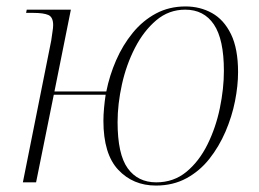

<svg xmlns="http://www.w3.org/2000/svg" viewBox="-20 -566 805 596"><path d="M464 10Q393 10 347 -39Q301 -88 301 -191Q301 -209 303 -231Q305 -253 308 -272H147L92 0H51L139 -440Q141 -456 143 -468Q145 -480 145 -488Q145 -513 130 -519.5Q115 -526 83 -526H61L63 -536H200L149 -282H310Q320 -332 340.5 -379Q361 -426 392 -464Q423 -502 464 -524Q505 -546 556 -546Q601 -546 638 -525.5Q675 -505 697 -460Q719 -415 719 -342Q719 -300 709.5 -252Q700 -204 680 -157.5Q660 -111 630 -73Q600 -35 558.5 -12.5Q517 10 464 10ZM465 0Q519 0 558.5 -32.5Q598 -65 624 -117.5Q650 -170 662.5 -230.5Q675 -291 675 -346Q675 -444 644 -490Q613 -536 555 -536Q504 -536 465 -503Q426 -470 399 -417.5Q372 -365 358.5 -304Q345 -243 345 -187Q345 -87 376.5 -43.5Q408 0 465 0Z"/></svg>

Font: Noto Serif Display ExtraLight
Style: Italic
Weight: 200
Italic angle: -12°
Designer: Monotype Design Team
Foundry: Monotype Imaging Inc.
Version: Version 2.009